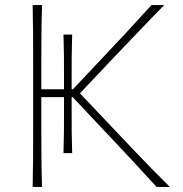

<svg xmlns="http://www.w3.org/2000/svg" viewBox="-20 -733 719 753"><path d="M108 0Q109.5 -61 109.8 -117Q110 -173 110 -238V-475Q110 -540.5 109.8 -596.5Q109.5 -652.5 108 -713H145Q143 -652.5 142.5 -596.5Q142 -540.5 142 -475V-383H231V-437.5Q231 -472.5 230.8 -513Q230.5 -553.5 229 -597.5H263Q261.5 -553.5 261.2 -513Q261 -472.5 261 -437.5V-383H266L391 -515.5Q434.5 -561.5 477 -607.2Q519.5 -653 574 -713H624Q568 -656 516.8 -602.2Q465.5 -548.5 415.5 -496L293.5 -367L430.5 -222.5Q464 -187 502.2 -146.8Q540.5 -106.5 578 -68.2Q615.5 -30 646 0H594Q544 -55 499.5 -102.8Q455 -150.5 412 -196L265 -352H261V-292.5Q261 -257.5 261.2 -217.2Q261.5 -177 263 -132.5H229Q230.5 -177 230.8 -217.2Q231 -257.5 231 -292.5V-352H142V-238Q142 -173 142.5 -117Q143 -61 145 0Z"/></svg>

Font: Commissioner Flair Thin
Style: Regular
Weight: 100
Designer: Kostas Bartsokas
Foundry: Kostas Bartsokas
Version: Version 1.000; ttfautohint (v1.8.3)